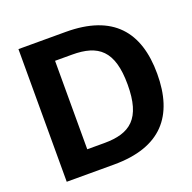

<svg xmlns="http://www.w3.org/2000/svg" viewBox="-117 -767 884 884"><g transform="rotate(-20 325.0 -325.0)"><path d="M63.3 0H295C525.8 0 625 -119.2 625 -325C625 -530.8 525.8 -650 295 -650H63.3ZM203.3 -108.3V-541.7H286.7C414.2 -541.7 480 -491.7 480 -325C480 -158.3 414.2 -108.3 286.7 -108.3Z"/></g></svg>

Font: Familjen Grotesk GF
Style: Bold
Weight: 700
Designer: Anders Wikstroem, Jonas Baeckman, Matilda Gysing, Kristian Moeller
Foundry: Familjen STHLM AB
Version: Version 2.000; Beta; Release 4; Build 6